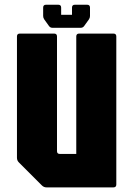

<svg xmlns="http://www.w3.org/2000/svg" viewBox="-20 -812 577 832"><path d="M181.5 0Q170 0 161.5 -8.5L61.5 -108.5Q53.5 -116.5 53.5 -128.5V-654Q53.5 -666.5 66 -666.5H214.5Q227 -666.5 227 -654V-157Q227 -145 239 -145H310.5V-654Q310.5 -666.5 323 -666.5H471.5Q484 -666.5 484 -654V-12.5Q484 0 471.5 0ZM207.5 -691.5Q198 -691.5 192.5 -699L172 -727.5Q167 -734.5 167 -742.5V-779Q167 -791.5 179.5 -791.5H232.5Q245 -791.5 245 -779V-748H292V-779Q292 -791.5 304.5 -791.5H357.5Q370 -791.5 370 -779V-742.5Q370 -734.5 365 -727.5L344.5 -699Q339 -691.5 329.5 -691.5Z"/></svg>

Font: Jaro 24pt
Style: Regular
Weight: 400
Designer: Agyei Archer, Celine Hurka, Mirko Velimirović
Version: Version 1.000